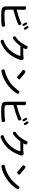

<svg xmlns="http://www.w3.org/2000/svg" viewBox="2542 -3410 917 6040"><g transform="rotate(90 3000.0 -390.5)"><path d="M472 30Q368 30 338 25Q308 20 278 14Q181 -4 181 -119V-666Q181 -720 178.5 -734Q176 -748 233 -751Q291 -754 290 -693L285 -462Q285 -457 290 -458Q496 -509 622 -562Q650 -574 678 -585Q703 -595 721.5 -606.5Q740 -618 765 -570Q790 -522 733 -498L686 -479Q536 -419 294 -355Q285 -353 285 -344V-149Q285 -115 300 -101Q315 -87 324 -85Q353 -79 382 -74Q395 -72 478 -72Q565 -72 659 -80Q765 -90 787 -95.5Q809 -101 820 -46Q831 9 771 17Q683 30 472 30ZM780 -644Q749 -628 722 -682Q705 -716 689 -739Q673 -762 701 -781Q729 -801 763 -751Q770 -741 784 -714Q812 -660 780 -644ZM895 -687Q864 -671 837 -725Q822 -757 804.5 -780Q787 -803 814 -823Q842 -843 876 -793Q897 -764 901 -756Q927 -703 895 -687Z M1310 42Q1254 64 1236 13Q1218 -38 1276 -56Q1439 -105 1588 -279Q1641 -340 1685 -427Q1726 -508 1739 -569Q1740 -574 1735 -574H1443Q1428 -574 1419 -562Q1316 -424 1209 -353Q1159 -319 1131 -362Q1104 -406 1156 -437Q1288 -515 1385 -699Q1400 -726 1416 -753Q1423 -764 1429.5 -788.5Q1436 -813 1491 -790Q1547 -767 1515 -713L1490 -668Q1487 -664 1492 -664H1700Q1727 -664 1753 -669L1781 -675Q1830 -684 1857 -654Q1884 -624 1867 -576Q1833 -482 1792 -398Q1743 -300 1680 -223Q1536 -45 1310 42Z M2233 21Q2174 31 2164 -24Q2155 -80 2215 -89Q2348 -109 2523 -216Q2639 -287 2734 -394Q2822 -491 2829 -505Q2855 -560 2901 -537Q2947 -513 2918 -460Q2875 -382 2787 -290Q2693 -192 2580 -122Q2396 -9 2233 21ZM2450 -495Q2409 -456 2388 -477.5Q2367 -499 2293 -562Q2212 -632 2189.5 -647Q2167 -662 2196 -706Q2226 -750 2276 -716Q2288 -708 2366 -645Q2449 -578 2469.5 -556Q2490 -534 2450 -495Z M3472 30Q3368 30 3338 25Q3308 20 3278 14Q3181 -4 3181 -119V-666Q3181 -720 3178.5 -734Q3176 -748 3233 -751Q3291 -754 3290 -693L3285 -462Q3285 -457 3290 -458Q3496 -509 3622 -562Q3650 -574 3678 -585Q3703 -595 3721.5 -606.5Q3740 -618 3765 -570Q3790 -522 3733 -498L3686 -479Q3536 -419 3294 -355Q3285 -353 3285 -344V-149Q3285 -115 3300 -101Q3315 -87 3324 -85Q3353 -79 3382 -74Q3395 -72 3478 -72Q3565 -72 3659 -80Q3765 -90 3787 -95.5Q3809 -101 3820 -46Q3831 9 3771 17Q3683 30 3472 30ZM3780 -644Q3749 -628 3722 -682Q3705 -716 3689 -739Q3673 -762 3701 -781Q3729 -801 3763 -751Q3770 -741 3784 -714Q3812 -660 3780 -644ZM3895 -687Q3864 -671 3837 -725Q3822 -757 3804.5 -780Q3787 -803 3814 -823Q3842 -843 3876 -793Q3897 -764 3901 -756Q3927 -703 3895 -687Z M4310 42Q4254 64 4236 13Q4218 -38 4276 -56Q4439 -105 4588 -279Q4641 -340 4685 -427Q4726 -508 4739 -569Q4740 -574 4735 -574H4443Q4428 -574 4419 -562Q4316 -424 4209 -353Q4159 -319 4131 -362Q4104 -406 4156 -437Q4288 -515 4385 -699Q4400 -726 4416 -753Q4423 -764 4429.5 -788.5Q4436 -813 4491 -790Q4547 -767 4515 -713L4490 -668Q4487 -664 4492 -664H4700Q4727 -664 4753 -669L4781 -675Q4830 -684 4857 -654Q4884 -624 4867 -576Q4833 -482 4792 -398Q4743 -300 4680 -223Q4536 -45 4310 42Z M5233 21Q5174 31 5164 -24Q5155 -80 5215 -89Q5348 -109 5523 -216Q5639 -287 5734 -394Q5822 -491 5829 -505Q5855 -560 5901 -537Q5947 -513 5918 -460Q5875 -382 5787 -290Q5693 -192 5580 -122Q5396 -9 5233 21ZM5450 -495Q5409 -456 5388 -477.5Q5367 -499 5293 -562Q5212 -632 5189.5 -647Q5167 -662 5196 -706Q5226 -750 5276 -716Q5288 -708 5366 -645Q5449 -578 5469.5 -556Q5490 -534 5450 -495Z"/></g></svg>

Font: Resource Han Rounded KR Medium
Style: Regular
Weight: 500
Designer: Cyano Hao (round all glyphs); Ryoko NISHIZUKA 西塚涼子 (kana, bopomofo & ideographs); Paul D. Hunt (Latin, Greek & Cyrillic)
Foundry: Cyano Hao
Version: 0.990